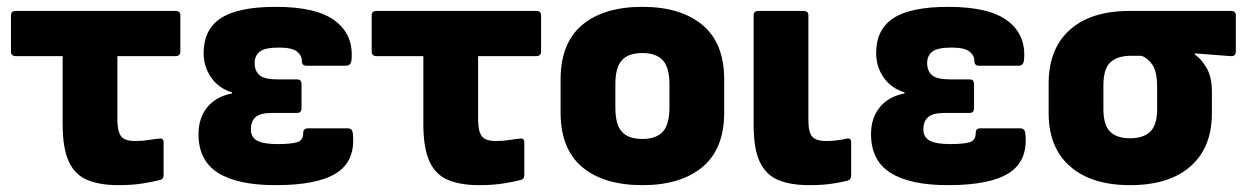

<svg xmlns="http://www.w3.org/2000/svg" viewBox="-20 -529 3634 561"><path d="M326 12Q272 12 235.5 -3Q199 -18 181 -57Q163 -96 163 -167V-365H26Q12 -365 12 -379V-484Q12 -497 26 -497H493Q507 -497 507 -484V-379Q507 -365 493 -365H323V-179Q323 -147 333 -132Q343 -117 375 -117Q397 -117 415 -120Q433 -123 445 -124Q458 -126 458 -113V-18Q458 -5 447 -3Q428 2 397 7Q366 12 326 12Z M785 12Q674 12 617 -24Q560 -60 560 -137Q560 -184 585.5 -215.5Q611 -247 658 -256V-259Q619 -271 597 -302.5Q575 -334 575 -374Q575 -443 625.5 -476Q676 -509 786 -509Q906 -509 960 -467.5Q1014 -426 1007 -353Q1005 -337 991 -337H875Q862 -337 862 -351Q862 -367 847.5 -378.5Q833 -390 795 -390Q754 -390 739 -378Q724 -366 724 -345Q724 -322 738 -309.5Q752 -297 792 -297H848Q861 -297 861 -283V-213Q861 -199 848 -199H775Q741 -199 727 -187Q713 -175 713 -151Q713 -128 731.5 -118Q750 -108 791 -108Q828 -108 847 -113Q866 -118 866 -141Q866 -154 880 -154H996Q1010 -154 1011 -138Q1019 -60 964 -24Q909 12 785 12Z M1380 12Q1326 12 1289.5 -3Q1253 -18 1235 -57Q1217 -96 1217 -167V-365H1080Q1066 -365 1066 -379V-484Q1066 -497 1080 -497H1547Q1561 -497 1561 -484V-379Q1561 -365 1547 -365H1377V-179Q1377 -147 1387 -132Q1397 -117 1429 -117Q1451 -117 1469 -120Q1487 -123 1499 -124Q1512 -126 1512 -113V-18Q1512 -5 1501 -3Q1482 2 1451 7Q1420 12 1380 12Z M1857 12Q1744 12 1681 -41Q1618 -94 1618 -200V-297Q1618 -403 1681 -456Q1744 -509 1857 -509Q1969 -509 2032.5 -456Q2096 -403 2096 -297V-200Q2096 -94 2032.5 -41Q1969 12 1857 12ZM1857 -123Q1897 -123 1916.5 -144Q1936 -165 1936 -215V-283Q1936 -332 1916.5 -353Q1897 -374 1857 -374Q1816 -374 1797 -353Q1778 -332 1778 -283V-215Q1778 -165 1797 -144Q1816 -123 1857 -123Z M2345 12Q2290 12 2254 -3Q2218 -18 2200 -56Q2182 -94 2182 -164V-484Q2182 -497 2196 -497H2328Q2342 -497 2342 -484V-177Q2342 -143 2353 -130Q2364 -117 2395 -117Q2411 -117 2426 -119Q2441 -121 2454 -124Q2467 -127 2467 -113V-16Q2467 -4 2456 -1Q2437 4 2409 8Q2381 12 2345 12Z M2750 12Q2639 12 2582 -24Q2525 -60 2525 -137Q2525 -184 2550.5 -215.5Q2576 -247 2623 -256V-259Q2584 -271 2562 -302.5Q2540 -334 2540 -374Q2540 -443 2590.5 -476Q2641 -509 2751 -509Q2871 -509 2925 -467.5Q2979 -426 2972 -353Q2970 -337 2956 -337H2840Q2827 -337 2827 -351Q2827 -367 2812.5 -378.5Q2798 -390 2760 -390Q2719 -390 2704 -378Q2689 -366 2689 -345Q2689 -322 2703 -309.5Q2717 -297 2757 -297H2813Q2826 -297 2826 -283V-213Q2826 -199 2813 -199H2740Q2706 -199 2692 -187Q2678 -175 2678 -151Q2678 -128 2696.5 -118Q2715 -108 2756 -108Q2793 -108 2812 -113Q2831 -118 2831 -141Q2831 -154 2845 -154H2961Q2975 -154 2976 -138Q2984 -60 2929 -24Q2874 12 2750 12Z M3282 12Q3169 12 3106.5 -43Q3044 -98 3044 -198V-285Q3044 -386 3105.5 -441.5Q3167 -497 3280 -497H3577Q3591 -497 3591 -484V-379Q3591 -364 3576 -365L3471 -373V-370Q3490 -357 3505.5 -330.5Q3521 -304 3521 -262V-198Q3521 -98 3458.5 -43Q3396 12 3282 12ZM3282 -125Q3321 -125 3341 -144.5Q3361 -164 3361 -210V-275Q3361 -320 3347 -340Q3333 -360 3315 -366H3284Q3245 -366 3224.5 -347Q3204 -328 3204 -279V-210Q3204 -164 3223.5 -144.5Q3243 -125 3282 -125Z"/></svg>

Font: Sofia Sans Black
Style: Regular
Weight: 900
Designer: Botio Nikoltchev, Ani Petrova
Foundry: lettersoup
Version: Version 4.100; ttfautohint (v1.8.3)